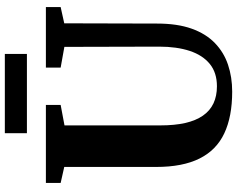

<svg xmlns="http://www.w3.org/2000/svg" viewBox="-111 -837 956 774"><g transform="rotate(-90 367.0 -450.0)"><path d="M384.5 8Q284 8 216.5 -23.8Q149 -55.5 115 -123.5Q81 -191.5 81 -298.5V-669L16.5 -683.5V-743H331V-683.5L248.5 -668V-282Q248.5 -224 258.2 -181.2Q268 -138.5 287.8 -110Q307.5 -81.5 337.2 -67.5Q367 -53.5 406 -53.5Q461 -53.5 496.2 -82.2Q531.5 -111 548.8 -163.2Q566 -215.5 566 -286.5L565 -668.5L481.5 -683.5V-743H725.5V-683.5L660 -669L659 -294.5Q659 -213 638.5 -155.5Q618 -98 580.5 -61.8Q543 -25.5 493 -8.8Q443 8 384.5 8ZM536.5 -908.5V-819.5H217V-908.5Z"/></g></svg>

Font: Merriweather 36pt ExtraBold
Style: Regular
Weight: 800
Designer: Eben Sorkin
Foundry: Eben Sorkin
Version: Version 2.100